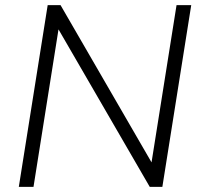

<svg xmlns="http://www.w3.org/2000/svg" viewBox="-20 -725 783 745"><path d="M53 0 165 -705H215L568 -95L665 -705H722L610 0H561L207 -611L110 0Z"/></svg>

Font: Mulish Light
Style: Italic
Weight: 300
Italic angle: -9°
Designer: Vernon Adams
Foundry: Vernon Adams
Version: Version 3.603; ttfautohint (v1.8.3)